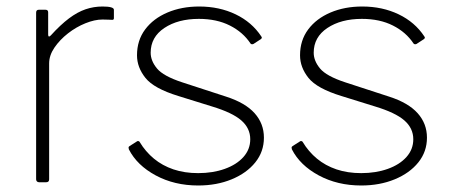

<svg xmlns="http://www.w3.org/2000/svg" viewBox="-20 -560 1388 590"><path d="M100 0Q96 0 93.5 -2.5Q91 -5 91 -9V-521Q91 -530 99 -530H120Q128 -530 128 -522V-454Q128 -449 130 -448Q132 -447 136 -451Q166 -484 192 -503.5Q218 -523 243 -531.5Q268 -540 295 -540Q330 -540 330 -530V-504Q330 -499 325 -499Q321 -499 314.5 -499.5Q308 -500 295 -500Q271 -500 242.5 -488.5Q214 -477 189 -457.5Q164 -438 147.5 -414Q131 -390 131 -365V-9Q131 0 122 0H100Z M750 -426Q727 -461 686.5 -481.5Q646 -502 591 -502Q527 -502 485 -474Q443 -446 443 -398Q443 -373 462.5 -349.5Q482 -326 540 -307L675 -263Q734 -244 762.5 -212Q791 -180 791 -137Q791 -94 764.5 -61Q738 -28 692 -9Q646 10 589 10Q516 10 458.5 -21Q401 -52 376 -101Q375 -104 375 -106.5Q375 -109 378 -111L400 -125Q402 -127 405 -126.5Q408 -126 409 -124Q427 -94 453 -72.5Q479 -51 513 -39.5Q547 -28 589 -28Q634 -28 670.5 -41Q707 -54 728 -77.5Q749 -101 749 -132Q749 -166 721.5 -190Q694 -214 631 -233L528 -265Q453 -288 427 -320.5Q401 -353 401 -390Q401 -436 426 -469.5Q451 -503 494.5 -521.5Q538 -540 592 -540Q654 -540 704 -516Q754 -492 783 -448Q785 -445 784.5 -443.5Q784 -442 782 -440L759 -425Q757 -424 754.5 -424Q752 -424 750 -426Z M1251 -426Q1228 -461 1187.5 -481.5Q1147 -502 1092 -502Q1028 -502 986 -474Q944 -446 944 -398Q944 -373 963.5 -349.5Q983 -326 1041 -307L1176 -263Q1235 -244 1263.5 -212Q1292 -180 1292 -137Q1292 -94 1265.5 -61Q1239 -28 1193 -9Q1147 10 1090 10Q1017 10 959.5 -21Q902 -52 877 -101Q876 -104 876 -106.5Q876 -109 879 -111L901 -125Q903 -127 906 -126.5Q909 -126 910 -124Q928 -94 954 -72.5Q980 -51 1014 -39.5Q1048 -28 1090 -28Q1135 -28 1171.5 -41Q1208 -54 1229 -77.5Q1250 -101 1250 -132Q1250 -166 1222.5 -190Q1195 -214 1132 -233L1029 -265Q954 -288 928 -320.5Q902 -353 902 -390Q902 -436 927 -469.5Q952 -503 995.5 -521.5Q1039 -540 1093 -540Q1155 -540 1205 -516Q1255 -492 1284 -448Q1286 -445 1285.5 -443.5Q1285 -442 1283 -440L1260 -425Q1258 -424 1255.5 -424Q1253 -424 1251 -426Z"/></svg>

Font: Libre Franklin Thin Thin
Style: Regular
Weight: 250
Version: Version 3.000